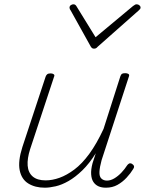

<svg xmlns="http://www.w3.org/2000/svg" viewBox="-20 -856 687 892"><path d="M188 16Q143 16 111.5 -3.5Q80 -23 71.5 -65Q63 -107 84 -173L192 -500Q195 -508 200 -511.5Q205 -515 216 -515Q224 -515 229.5 -511Q235 -507 231 -499L120 -163Q106 -119 108.5 -86.5Q111 -54 132 -36Q153 -18 192 -18Q223 -18 256.5 -30Q290 -42 325.5 -68.5Q361 -95 395 -141.5Q429 -188 461 -257L539 -501Q542 -510 546.5 -513Q551 -516 562 -516Q571 -516 576.5 -512.5Q582 -509 579 -501L452 -112Q443 -79 442 -57.5Q441 -36 451 -26.5Q461 -17 477 -17Q494 -17 511.5 -27.5Q529 -38 544.5 -54.5Q560 -71 570 -87Q574 -93 579.5 -96Q585 -99 593 -95Q601 -90 602.5 -84Q604 -78 599 -71Q587 -51 568 -30.5Q549 -10 525.5 3Q502 16 472 16Q452 16 437.5 9.5Q423 3 414 -10.5Q405 -24 403.5 -46Q402 -68 410 -98L425 -144Q395 -96 362.5 -64.5Q330 -33 298.5 -15Q267 3 238.5 9.5Q210 16 188 16ZM615 -836Q622 -836 627.5 -831.5Q633 -827 633 -821Q633 -817 631 -814.5Q629 -812 625 -808L434 -639Q429 -633 425 -631.5Q421 -630 417 -630Q413 -630 409.5 -631.5Q406 -633 402 -639L308 -808Q306 -810 304.5 -813.5Q303 -817 303 -820Q303 -828 309 -832Q315 -836 320 -836Q325 -836 328 -834.5Q331 -833 334 -829L424 -683L598 -828Q605 -833 608 -834.5Q611 -836 615 -836Z"/></svg>

Font: Playwrite BE VLG Thin
Style: Regular
Weight: 250
Designer: Veronika Burian, José Scaglione
Foundry: TypeTogether
Version: Version 1.002